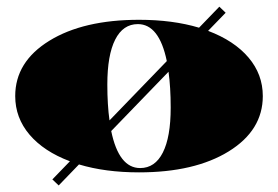

<svg xmlns="http://www.w3.org/2000/svg" viewBox="-20 -519 844 583"><path d="M26.2 -227.3Q26.2 -331.3 129.6 -395.1Q233 -458.9 402.1 -458.9Q504.4 -458.9 584.4 -434.9L646 -498.7L665.2 -480.3L611.9 -425.3Q691 -395.5 734.5 -344.4Q778 -293.3 778 -227.3Q778 -123.3 674.6 -59.4Q571.2 4.4 402.1 4.4Q299.8 4.4 219.8 -19.7L158.2 44.1L139 25.8L192.3 -29.3Q113.2 -59 69.7 -110.1Q26.2 -161.3 26.2 -227.3ZM317.7 -121.1Q340.9 -8.7 405.6 -8.7Q450.6 -8.7 474.4 -55.7Q498.3 -102.7 498.3 -192.3Q498.3 -253.9 491.7 -301.1ZM312.5 -153.4 486.5 -333.5Q463.3 -445.8 398.6 -445.8Q353.6 -445.8 329.8 -398.8Q305.9 -351.8 305.9 -262.2Q305.9 -200.6 312.5 -153.4Z"/></svg>

Font: FoglihtenBlackPcs
Style: BlackPcs
Weight: 900
Version: Version 0.75